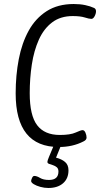

<svg xmlns="http://www.w3.org/2000/svg" viewBox="-20 -726 498 956"><path d="M273 6Q58 6 58 -261Q58 -351 73.5 -431.5Q89 -512 123 -573.5Q157 -635 212.5 -670.5Q268 -706 347 -706Q379 -706 404.5 -700.5Q430 -695 447 -687Q458 -683 458 -670Q458 -658 451 -645Q444 -632 435 -632Q424 -632 402 -639Q380 -646 342 -646Q281 -646 239.5 -614.5Q198 -583 173.5 -528.5Q149 -474 138.5 -405Q128 -336 128 -262Q128 -151 165 -102.5Q202 -54 278 -54Q330 -54 356.5 -66Q383 -78 391 -78Q400 -78 405.5 -65.5Q411 -53 411 -41Q411 -29 396 -22Q342 6 273 6ZM221 210Q201 210 181 204.5Q161 199 148 191Q135 183 135 175Q135 170 139.5 160Q144 150 151 150Q163 150 179.5 160Q196 170 224 170Q271 170 271 128Q271 114 263 107Q255 100 244 96.5Q233 93 224.5 90Q216 87 216 80Q216 74 224 55Q232 36 247 0H283L259 59Q287 66 304 80.5Q321 95 321 122Q321 163 294 186.5Q267 210 221 210Z"/></svg>

Font: Asap Condensed Condensed Light
Style: Italic
Weight: 300
Width: 3
Italic angle: -6°
Designer: Pablo Cosgaya
Foundry: Omnibus-Type
Version: Version 3.001; ttfautohint (v1.8.4.7-5d5b)